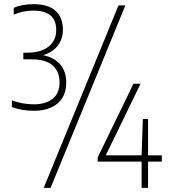

<svg xmlns="http://www.w3.org/2000/svg" viewBox="-20 -834 812 922"><path d="M143 -302Q85 -302 37 -320V-352Q62.5 -342.5 89.5 -337.8Q116.5 -333 142 -333Q199 -333 232.5 -359.5Q266 -386 266 -439Q266 -489.5 233.5 -519.2Q201 -549 131 -549H92V-581H109Q178 -581 214 -610.8Q250 -640.5 250 -690Q250 -783 141 -783Q90 -783 46 -764V-796Q64 -805 90.2 -809.5Q116.5 -814 142 -814Q210.5 -814 246.2 -782.5Q282 -751 282 -691Q282 -647 257.5 -615Q233 -583 187 -569Q241.5 -557.5 269.8 -523.8Q298 -490 298 -438Q298 -372 256.2 -337Q214.5 -302 143 -302ZM190 68 549 -808H582L223 68ZM449 -58V-78L621 -432H655L488 -88H660L666 -263H691V-88H757V-58H691V68H660V-58Z"/></svg>

Font: Encode Sans Condensed Thin
Style: Regular
Weight: 100
Width: 3
Designer: Multiple Designers
Foundry: Impallari Type
Version: Version 3.000; ttfautohint (v1.8.3) -l 8 -r 50 -G 200 -x 14 